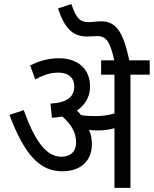

<svg xmlns="http://www.w3.org/2000/svg" viewBox="-20 -916 750 936"><path d="M428 -214C428 -240 423 -263 414 -283C428 -281 441 -280 453 -280C483 -280 510 -283 538 -291V0H616V-552H710V-622H610C579 -771 540 -812 473 -812C451 -812 432 -808 414 -808C365 -808 350 -833 328 -896L263 -875C299 -763 346 -738 407 -738C423 -738 439 -740 455 -740C498 -740 517 -712 537 -622H473V-552H538V-363C507 -354 480 -350 441 -350C418 -350 396 -351 375 -355C369 -363 362 -370 355 -377C395 -404 419 -444 419 -495C419 -575 365 -632 267 -632C208 -632 164 -615 127 -597L152 -529C191 -550 224 -562 266 -562C309 -562 342 -541 342 -494C342 -445 308 -415 226 -411L233 -342C251 -343 268 -345 284 -348C323 -314 351 -273 351 -223C351 -174 321 -152 278 -152C202 -152 146 -238 96 -379L26 -356C101 -158 175 -81 284 -81C367 -81 428 -126 428 -214Z"/></svg>

Font: Noto Sans Devanagari UI SemiCondensed
Style: Regular
Weight: 400
Width: 4
Designer: Jelle Bosma - Monotype Design Team
Foundry: Monotype Imaging Inc.
Version: Version 2.004